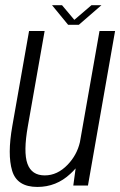

<svg xmlns="http://www.w3.org/2000/svg" viewBox="-20 -715 464 740"><path d="M262.5 0 271.5 -66Q262 -55 251 -45Q197 5.5 124 5.5Q45.5 5.5 26.8 -57Q8 -119.5 27.5 -229.5L92 -595.5H152L87.5 -229.5Q69.5 -128.5 85.8 -83.8Q102 -39 152.5 -39Q201.5 -39 241 -80.5Q276.5 -117.5 288 -167L363.5 -595.5H423.5L319 0ZM242.5 -619.5 180.5 -695H219L266.5 -638.5L332.5 -695H371L284 -619.5Z"/></svg>

Font: Anybody Light
Style: Italic
Weight: 300
Italic angle: -10°
Designer: Tyler Finck
Foundry: Etcetera Type Company
Version: Version 1.010; ttfautohint (v1.8.3) -l 8 -r 50 -G 200 -x 14 